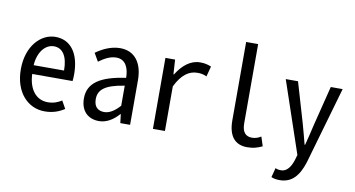

<svg xmlns="http://www.w3.org/2000/svg" viewBox="-90 -1001 2679 1449"><g transform="rotate(10 1250.0 -276.5)"><path d="M281 12C345 12 392 -7 432 -33L399 -92C367 -72 335 -60 292 -60C203 -60 145 -134 141 -250H450C452 -263 453 -283 453 -302C453 -458 386 -556 266 -556C154 -556 50 -448 50 -271C50 -93 153 12 281 12ZM140 -317C147 -423 204 -484 267 -484C334 -484 373 -426 373 -317Z M698 13C754 13 806 -18 849 -67H852L860 0H935V-342C935 -472 875 -557 762 -557C689 -557 625 -523 577 -489L613 -427C653 -456 696 -482 746 -482C818 -482 844 -416 844 -344C655 -317 557 -258 557 -137C557 -39 615 13 698 13ZM725 -61C681 -61 646 -84 646 -146C646 -218 695 -261 844 -284V-130C805 -87 766 -61 725 -61Z M1110 0H1202V-342C1249 -438 1305 -475 1367 -475C1396 -475 1413 -472 1439 -460L1460 -539C1432 -550 1412 -556 1374 -556C1300 -556 1240 -505 1195 -432H1191L1184 -544H1110Z M1833 13C1880 13 1909 4 1949 -14L1926 -85C1900 -69 1879 -64 1857 -64C1810 -64 1781 -92 1781 -161V-768H1689V-168C1689 -48 1739 13 1833 13Z M2118 215C2209 215 2263 157 2298 46L2468 -544H2377L2301 -241C2290 -192 2276 -134 2262 -81H2258C2245 -134 2228 -193 2215 -241L2126 -544H2032L2218 5L2207 43C2190 99 2160 140 2117 140C2096 140 2083 137 2073 131L2054 203C2071 211 2092 215 2118 215Z"/></g></svg>

Font: Noto Sans Mono CJK HK
Style: Regular
Weight: 400
Designer: Ryoko NISHIZUKA 西塚涼子 (kana, bopomofo & ideographs); Paul D. Hunt (Latin, Greek & Cyrillic); Sandoll Communications 산돌커뮤니
Foundry: Adobe
Version: Version 2.004;hotconv 1.0.118;makeotfexe 2.5.65603